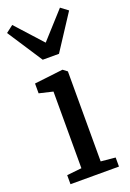

<svg xmlns="http://www.w3.org/2000/svg" viewBox="-172 -930 669 988"><g transform="rotate(-20 163.0 -436.5)"><path d="M33.7 0V-49.6L114.5 -58.1V-477.9L39.4 -495.6V-549.3L194.7 -567.6H196.7L219.7 -550.1V-57.2L299.1 -49.6V0ZM118.5 -650.8 -7 -842.7 32.1 -872.6 163 -728.1 293.4 -872.3 332.8 -842.7 207.5 -650.8Z"/></g></svg>

Font: Merriweather Light
Style: Regular
Weight: 300
Designer: Eben Sorkin
Foundry: Eben Sorkin
Version: Version 2.100